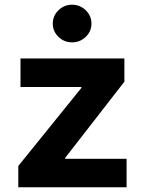

<svg xmlns="http://www.w3.org/2000/svg" viewBox="-20 -793 612 813"><path d="M57.5 0V-90.2L324.6 -420.8V-424.7H66.8V-545.5H506.7V-447.1L256 -124.6V-120.7H516V0ZM285.2 -613.6Q251.8 -613.6 227.6 -636.9Q203.5 -660.2 203.5 -693.2Q203.5 -726.2 227.6 -749.6Q251.8 -773.1 285.2 -773.1Q318.9 -773.1 343 -749.6Q367.2 -726.2 367.2 -693.2Q367.2 -660.2 343 -636.9Q318.9 -613.6 285.2 -613.6Z"/></svg>

Font: Inter UI
Style: Bold
Weight: 700
Designer: Rasmus Andersson
Foundry: rsms
Version: 3.2;8d6f07862